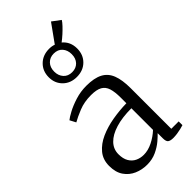

<svg xmlns="http://www.w3.org/2000/svg" viewBox="-294 -1012 1085 1085"><g transform="rotate(-45 249.0 -469.5)"><path d="M178.5 9.5Q138 9.5 102.2 -6Q66.5 -21.5 44 -54Q21.5 -86.5 21.5 -138Q21.5 -188 50 -222.5Q78.5 -257 125.2 -278Q172 -299 228.5 -308.8Q285 -318.5 341 -319.5V-364.5Q341 -410.5 332 -438.8Q323 -467 299.8 -480.2Q276.5 -493.5 232.5 -493.5Q177.5 -493.5 134.5 -476Q91.5 -458.5 64.5 -443L45.5 -479Q57.5 -489.5 88.8 -506.2Q120 -523 162.2 -536.2Q204.5 -549.5 250.5 -549.5Q313 -549.5 349.8 -530.2Q386.5 -511 402.5 -469.8Q418.5 -428.5 418.5 -363V-38H477.5V-8Q466.5 -4.5 452 -1Q437.5 2.5 421.2 4.8Q405 7 390 7Q368 7 357.2 -0.5Q346.5 -8 346.5 -34.5V-75Q335 -62.5 311.2 -42.2Q287.5 -22 253.8 -6.2Q220 9.5 178.5 9.5ZM205 -43.5Q239.5 -43.5 275.8 -61.5Q312 -79.5 341 -106.5V-279.5Q267.5 -279.5 214.8 -263.2Q162 -247 133.8 -217.5Q105.5 -188 105.5 -147.5Q105.5 -111.5 119 -88.5Q132.5 -65.5 155 -54.5Q177.5 -43.5 205 -43.5ZM248.5 -622Q198.5 -622 166.5 -653.5Q134.5 -685 134.5 -733Q134.5 -782.5 166.8 -814.2Q199 -846 250 -846Q271.5 -846 289 -839.5L366.5 -947.5L416 -910.5Q409 -899 394 -883Q379 -867 360.8 -850.5Q342.5 -834 325 -821Q363.5 -789 363.5 -735Q363.5 -685.5 331.5 -653.8Q299.5 -622 248.5 -622ZM249 -660Q280.5 -660 299.8 -680.2Q319 -700.5 319 -734Q319 -766.5 300.5 -787.5Q282 -808.5 249 -808.5Q218 -808.5 198.5 -788.2Q179 -768 179 -734Q179 -702 197.8 -681Q216.5 -660 249 -660Z"/></g></svg>

Font: Merriweather 60pt Light
Style: Regular
Weight: 300
Version: Version 2.100